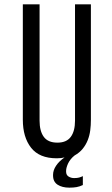

<svg xmlns="http://www.w3.org/2000/svg" viewBox="-20 -720 513 883"><path d="M398 -169Q398 -144 395 -120.5Q392 -97 383.5 -75.5Q375 -54 360.5 -36Q346 -18 323 -5Q303 11 293 32Q284 52 284 66V69Q284 85 295.5 92Q307 99 321 99Q335 99 344 96.5Q353 94 361 90V131Q346 138 332 140.5Q318 143 299 143Q266 143 245 129.5Q224 116 224 87V84Q224 63 238 42Q252 21 277 4Q262 8 241 8Q161 8 123 -40.5Q85 -89 85 -169V-700H162V-165Q162 -117 181.5 -90.5Q201 -64 244 -64Q286 -64 305.5 -90.5Q325 -117 325 -165V-700H398Z"/></svg>

Font: Bebas Neue Regular
Style: Regular
Weight: 400
Designer: Ryoichi Tsunekawa & LGV (GE)
Foundry: Free Software Foundation, Inc.
Version: Version 1.003 August 13, 2016